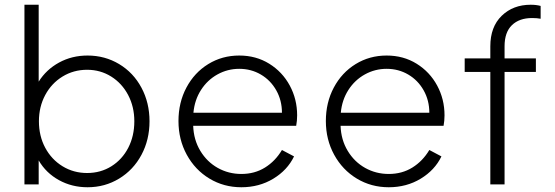

<svg xmlns="http://www.w3.org/2000/svg" viewBox="-20 -777 2338 809"><path d="M143 -101V0H83V-757H143V-433Q175 -484 229 -513.5Q283 -543 349 -543Q422 -543 482 -507Q542 -471 576 -407.5Q610 -344 610 -266Q610 -188 576 -124.5Q542 -61 482 -24.5Q422 12 349 12Q283 12 228.5 -18Q174 -48 143 -101ZM347 -48Q404 -48 449.5 -76.5Q495 -105 520.5 -154.5Q546 -204 546 -266Q546 -327 520 -376.5Q494 -426 448.5 -454.5Q403 -483 347 -483Q290 -483 243.5 -454.5Q197 -426 170.5 -376.5Q144 -327 144 -266Q144 -204 170.5 -154.5Q197 -105 243.5 -76.5Q290 -48 347 -48Z M732 -267Q732 -345 765.5 -408Q799 -471 857.5 -507Q916 -543 988 -543Q1059 -543 1114.5 -508.5Q1170 -474 1201 -416.5Q1232 -359 1232 -291Q1232 -268 1228 -247H794Q796 -188 824 -141.5Q852 -95 897.5 -69.5Q943 -44 997 -44Q1053 -44 1096.5 -71Q1140 -98 1168 -145L1219 -118Q1191 -60 1131.5 -24Q1072 12 997 12Q923 12 862.5 -24.5Q802 -61 767 -125Q732 -189 732 -267ZM1168 -302Q1168 -354 1144 -396.5Q1120 -439 1079 -463Q1038 -487 988 -487Q939 -487 896.5 -463.5Q854 -440 827 -398Q800 -356 795 -302Z M1353 -267Q1353 -345 1386.5 -408Q1420 -471 1478.5 -507Q1537 -543 1609 -543Q1680 -543 1735.5 -508.5Q1791 -474 1822 -416.5Q1853 -359 1853 -291Q1853 -268 1849 -247H1415Q1417 -188 1445 -141.5Q1473 -95 1518.5 -69.5Q1564 -44 1618 -44Q1674 -44 1717.5 -71Q1761 -98 1789 -145L1840 -118Q1812 -60 1752.5 -24Q1693 12 1618 12Q1544 12 1483.5 -24.5Q1423 -61 1388 -125Q1353 -189 1353 -267ZM1789 -302Q1789 -354 1765 -396.5Q1741 -439 1700 -463Q1659 -487 1609 -487Q1560 -487 1517.5 -463.5Q1475 -440 1448 -398Q1421 -356 1416 -302Z M2046 -474H1938V-531H2046V-582Q2046 -664 2094 -710.5Q2142 -757 2216 -757Q2240 -757 2258 -752V-698Q2243 -701 2222 -701Q2168 -701 2137 -671Q2106 -641 2106 -582V-531H2238V-474H2106V0H2046Z"/></svg>

Font: Eudoxus Sans Light
Style: Regular
Weight: 300
Designer: Stijn de Vries
Foundry: tokotype
Version: Version 2.005